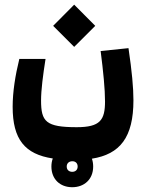

<svg xmlns="http://www.w3.org/2000/svg" viewBox="-20 -492 626 815"><path d="M286.6 302.7C336.9 302.7 375.5 270 375.5 214.8C375.5 202.6 373.5 191.4 370.1 181.6C489.7 162.6 546.4 90.8 546.4 -66.4C546.4 -120.1 540 -189 525.4 -287.6L407.2 -275.4C418.5 -187.5 425.8 -113.3 425.8 -61.5C425.8 17.6 405.3 47.9 305.7 47.9C174.8 47.9 154.3 24.4 154.3 -65.4C154.3 -110.4 162.6 -173.8 173.3 -241.7H62C44.9 -172.4 33.7 -102.1 33.7 -38.6C33.7 99.6 85.4 162.6 204.1 180.7C200.2 190.9 198.2 202.6 198.2 214.8C198.2 268.6 234.9 302.7 286.6 302.7ZM294.9 -293 384.3 -382.3 294.9 -472.2 205.6 -382.3ZM286.6 237.3C273.9 237.3 263.2 230 263.2 214.8C263.2 201.2 272.9 192.4 287.1 192.4C300.3 192.4 309.6 200.7 309.6 214.8C309.6 229 300.3 237.3 286.6 237.3Z"/></svg>

Font: CaskaydiaCove Nerd Font
Style: Bold
Weight: 700
Designer: Aaron Bell
Foundry: Saja Typeworks
Version: Version 2111.1;Nerd Fonts 2.3.0